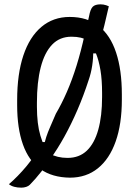

<svg xmlns="http://www.w3.org/2000/svg" viewBox="-20 -798 640 884"><path d="M481 -769Q471 -724 460.5 -681.5Q450 -639 438 -598L448 -552H391L409 -566Q410 -532 404.5 -496Q399 -460 388 -429Q365 -358 337 -293Q309 -228 277 -170Q245 -112 209 -62Q206 -58 203 -53Q200 -48 197 -43Q183 -24 169.5 -7Q156 10 143 25Q130 40 117 53Q111 59 100.5 62.5Q90 66 78 66Q69 66 61 65Q53 64 45.5 62Q38 60 32 57Q26 54 21 50Q40 34 61.5 12Q83 -10 102.5 -33.5Q122 -57 135 -77L159 -144H199L183 -126Q186 -146 193 -167.5Q200 -189 211.5 -215Q223 -241 237 -274Q264 -320 288 -375Q312 -430 332.5 -496Q353 -562 370 -640Q372 -649 374.5 -657.5Q377 -666 379 -674Q382 -687 384.5 -699Q387 -711 390 -723Q396 -756 407 -767Q418 -778 443 -778Q450 -778 456 -777Q462 -776 468.5 -774Q475 -772 481 -769ZM301 -720Q382 -720 435 -678Q488 -636 514.5 -556Q541 -476 541 -363V-339Q541 -227 512.5 -146.5Q484 -66 430.5 -23Q377 20 302 20Q220 19 166 -19.5Q112 -58 85.5 -133Q59 -208 59 -314V-338Q59 -457 87.5 -542.5Q116 -628 170.5 -674Q225 -720 301 -720ZM150 -307Q150 -227 166 -173.5Q182 -120 204 -92Q226 -81 246.5 -76Q267 -71 291 -71Q345 -71 380 -104.5Q415 -138 432.5 -201Q450 -264 450 -351V-370Q450 -430 442.5 -475Q435 -520 421.5 -553Q408 -586 391 -610Q371 -620 352 -624.5Q333 -629 309 -629Q255 -629 220 -592.5Q185 -556 167.5 -488Q150 -420 150 -325Z"/></svg>

Font: Recursive Monospace Casual
Style: Regular
Weight: 400
Version: Version 1.047